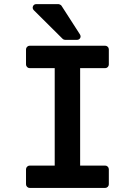

<svg xmlns="http://www.w3.org/2000/svg" viewBox="-20 -924 658 944"><path d="M126 0Q118.7 0 113.3 -5.4Q107.9 -10.7 107.9 -18.1V-91.8Q107.9 -99.1 113.3 -104.5Q118.7 -109.9 126 -109.9H249V-588.9H126Q118.7 -588.9 113.3 -594.2Q107.9 -599.6 107.9 -606.9V-681.2Q107.9 -688.5 113.3 -693.8Q118.7 -699.2 126 -699.2H497.1Q504.4 -699.2 509.8 -693.8Q515.1 -688.5 515.1 -681.2V-606.9Q515.1 -599.6 509.8 -594.2Q504.4 -588.9 497.1 -588.9H374V-109.9H497.1Q504.4 -109.9 509.8 -104.5Q515.1 -99.1 515.1 -91.8V-18.1Q515.1 -10.7 509.8 -5.4Q504.4 0 497.1 0ZM147 -873Q137.7 -882.3 142.1 -893.1Q146.5 -903.8 159.2 -903.8H267.1Q270 -903.8 275.1 -901.4Q280.3 -898.9 282.2 -896L373 -754.9Q378.9 -745.1 374 -736.6Q369.1 -728 357.9 -728H300.8Q293 -728 288.1 -732.9Z"/></svg>

Font: Fragment Mono
Style: Bold
Weight: 700
Designer: Wei Huang based on Nimbus Sans by URW Studio, based on Helvetica by Max Miedinger.
Foundry: Wei Huang
Version: Version 1.011